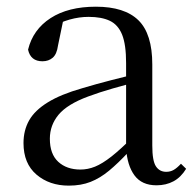

<svg xmlns="http://www.w3.org/2000/svg" viewBox="-20 -551 597 585"><path d="M189.7 14.6Q130.5 14.6 91.1 -19.1Q51.6 -52.8 51.6 -115.1Q51.6 -153.9 68.8 -184.3Q85.9 -214.6 125.4 -239Q164.9 -263.5 230.9 -282.3Q272.8 -294.9 318.8 -306.7Q364.8 -318.5 404.8 -327.7V-303.3Q364.8 -293.3 323.7 -281.5Q282.6 -269.7 248.6 -257Q185.3 -233.6 158.6 -201.7Q131.9 -169.7 131.9 -128.2Q131.9 -81.6 157.5 -58Q183.2 -34.4 225.1 -34.4Q247.6 -34.4 269.6 -43.3Q291.6 -52.2 319.7 -74.2Q347.7 -96.3 385.8 -134.4L394.5 -87.1H370.9Q339.7 -53.7 312.5 -31.1Q285.2 -8.4 256.1 3.1Q227 14.6 189.7 14.6ZM456.8 13.6Q412.1 13.6 389.8 -16.6Q367.5 -46.7 364.2 -99.7V-103.3V-359Q364.2 -415 352.1 -445.3Q339.9 -475.6 314.7 -487.6Q289.6 -499.6 250 -499.6Q221.3 -499.6 192.1 -491.4Q162.9 -483.2 129.7 -464.7L173.2 -491.9L156.8 -412.7Q153.2 -386 140.7 -375.2Q128.1 -364.3 109.4 -364.3Q73.2 -364.3 65.5 -399.7Q80.4 -461 134.1 -495.8Q187.8 -530.6 272.2 -530.6Q359.5 -530.6 401.8 -489.2Q444 -447.8 444 -354.6V-107.7Q444 -60.8 455.1 -44.2Q466.1 -27.5 486.4 -27.5Q499 -27.5 509 -33.2Q519 -38.8 531.4 -52.1L547.1 -36.7Q531.2 -10.7 508.6 1.4Q486 13.6 456.8 13.6Z"/></svg>

Font: Noto Serif SC ExtraLight
Style: Regular
Weight: 200
Designer: Ryoko NISHIZUKA 西塚涼子 (kana & ideographs); Frank Grießhammer (Latin, Greek & Cyrillic); Wenlong ZHANG 张文龙 (bopomofo); San
Foundry: Adobe
Version: Version 2.002-H1;hotconv 1.1.0;makeotfexe 2.6.0